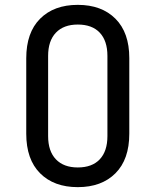

<svg xmlns="http://www.w3.org/2000/svg" viewBox="-20 -760 640 790"><path d="M300 10Q202 10 145 -47Q88 -104 88 -210V-520Q88 -626 145 -683Q202 -740 300 -740Q398 -740 455 -683Q512 -626 512 -521V-210Q512 -104 455 -47Q398 10 300 10ZM300 -71Q359 -71 390.5 -104.5Q422 -138 422 -200V-530Q422 -592 390.5 -625.5Q359 -659 300 -659Q242 -659 210 -625.5Q178 -592 178 -530V-200Q178 -138 210 -104.5Q242 -71 300 -71Z"/></svg>

Font: JetBrainsMono NFM
Style: Regular
Weight: 400
Monospace: yes
Designer: Philipp Nurullin, Konstantin Bulenkov
Foundry: JetBrains
Version: Version 2.304; ttfautohint (v1.8.4.7-5d5b);Nerd Fonts 3.3.0